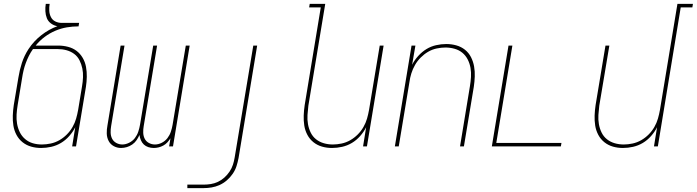

<svg xmlns="http://www.w3.org/2000/svg" viewBox="-20 -755 3593 990"><path d="M192 8Q165 8 140.5 1Q116 -6 96.5 -21.5Q77 -37 65 -59.5Q53 -82 49 -107.5Q45 -133 46 -159.5Q47 -186 51 -213L75 -356Q81 -394 93 -431Q105 -468 127 -502Q154 -543 193 -573.5Q232 -604 276 -620Q258 -623 243 -634Q228 -645 221.5 -661.5Q215 -678 214 -697Q213 -716 216 -735H236Q233 -717 234 -699.5Q235 -682 242.5 -667Q250 -652 265 -644.5Q280 -637 298 -637H388L385 -619Q355 -619 325 -614Q295 -609 265.5 -596.5Q236 -584 210 -564.5Q184 -545 164 -520H280Q306 -520 331 -513.5Q356 -507 375 -492.5Q394 -478 406.5 -456.5Q419 -435 423.5 -410Q428 -385 427.5 -359Q427 -333 423 -307L372 0H352L368 -99Q356 -75 337 -53.5Q318 -32 294.5 -18Q271 -4 244.5 2Q218 8 192 8ZM196 -10Q218 -10 241.5 -15Q265 -20 286 -32Q307 -44 324.5 -61.5Q342 -79 354 -100Q366 -121 372.5 -143.5Q379 -166 383 -189L403 -310Q407 -333 408 -356.5Q409 -380 404.5 -402Q400 -424 390 -444Q380 -464 362.5 -477Q345 -490 323 -496Q301 -502 277 -502H150Q138 -485 129 -467Q120 -449 113 -430Q106 -411 101.5 -392Q97 -373 94 -353L71 -213Q67 -189 65.5 -164.5Q64 -140 68 -117Q72 -94 82 -73.5Q92 -53 109.5 -38Q127 -23 149 -16.5Q171 -10 196 -10Z M604 8Q584 8 566.5 -1.5Q549 -11 540 -28.5Q531 -46 530.5 -67Q530 -88 534 -108L602 -520H622L553 -105Q550 -88 550.5 -71Q551 -54 558 -40Q565 -26 579.5 -18Q594 -10 611 -10Q628 -10 646 -19Q664 -28 675.5 -43Q687 -58 693 -76Q699 -94 702 -112L770 -520H790L721 -105Q718 -88 718.5 -71Q719 -54 726 -40Q733 -26 747.5 -18Q762 -10 779 -10Q797 -10 814.5 -19Q832 -28 843.5 -43Q855 -58 861 -76Q867 -94 870 -112L938 -520H958L872 0H852L859 -42Q852 -31 843 -21Q834 -11 822 -4.5Q810 2 797.5 5Q785 8 773 8Q758 8 744.5 3.5Q731 -1 721.5 -10Q712 -19 706.5 -32Q701 -45 699 -59Q693 -45 684 -32Q675 -19 662 -10Q649 -1 634 3.5Q619 8 604 8Z M946 215V197H1029Q1048 197 1067 194Q1086 191 1104 182.5Q1122 174 1137 160.5Q1152 147 1163.5 130Q1175 113 1181 94.5Q1187 76 1190 57L1286 -520H1306L1210 60Q1206 81 1199.5 101.5Q1193 122 1180 141Q1167 160 1149.5 175Q1132 190 1112 199Q1092 208 1071 211.5Q1050 215 1029 215Z M1692 8Q1665 8 1640.5 1Q1616 -6 1596.5 -21.5Q1577 -37 1565 -59.5Q1553 -82 1549 -107.5Q1545 -133 1546 -159.5Q1547 -186 1551 -213L1634 -717H1574L1577 -735H1657L1570 -210Q1567 -186 1565.5 -162Q1564 -138 1568 -115Q1572 -92 1582 -71.5Q1592 -51 1609.5 -37Q1627 -23 1649.5 -16.5Q1672 -10 1696 -10Q1718 -10 1741.5 -15Q1765 -20 1786 -32Q1807 -44 1824.5 -61.5Q1842 -79 1854 -100Q1866 -121 1872.5 -143.5Q1879 -166 1883 -189L1938 -520H1958L1872 0H1852L1868 -99Q1856 -75 1837 -53.5Q1818 -32 1794.5 -18Q1771 -4 1744.5 2Q1718 8 1692 8Z M2016 0 2102 -520H2122L2105 -421Q2117 -445 2136.5 -466.5Q2156 -488 2179 -502Q2202 -516 2228.5 -522Q2255 -528 2281 -528Q2308 -528 2333 -521Q2358 -514 2377.5 -498.5Q2397 -483 2408.5 -460.5Q2420 -438 2424.5 -412.5Q2429 -387 2428 -360.5Q2427 -334 2423 -307L2372 0H2352L2403 -310Q2407 -334 2408.5 -358Q2410 -382 2406 -405Q2402 -428 2391.5 -448.5Q2381 -469 2364 -483Q2347 -497 2324 -503.5Q2301 -510 2277 -510Q2255 -510 2231.5 -505Q2208 -500 2187.5 -488Q2167 -476 2149.5 -458.5Q2132 -441 2120 -420Q2108 -399 2101 -376.5Q2094 -354 2091 -331L2036 0Z M2516 0 2602 -520H2622L2539 -18H2875L2872 0Z M3192 8Q3165 8 3140.5 1Q3116 -6 3096.5 -21.5Q3077 -37 3065 -59.5Q3053 -82 3049 -107.5Q3045 -133 3046 -159.5Q3047 -186 3051 -213L3102 -520H3122L3070 -210Q3067 -186 3065.5 -162Q3064 -138 3068 -115Q3072 -92 3082 -71.5Q3092 -51 3109.5 -37Q3127 -23 3149.5 -16.5Q3172 -10 3196 -10Q3218 -10 3241.5 -15Q3265 -20 3286 -32Q3307 -44 3324.5 -61.5Q3342 -79 3354 -100Q3366 -121 3372.5 -143.5Q3379 -166 3383 -189L3473 -735H3553L3550 -717H3490L3372 0H3352L3368 -99Q3356 -75 3337 -53.5Q3318 -32 3294.5 -18Q3271 -4 3244.5 2Q3218 8 3192 8Z"/></svg>

Font: Iosevka Term Curly Th Obl
Style: Regular
Weight: 100
Italic angle: -9°
Designer: Belleve Invis
Foundry: Belleve Invis
Version: Version 32.3.0